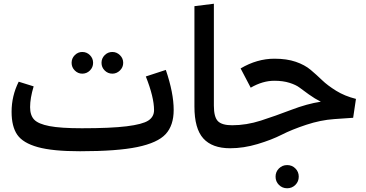

<svg xmlns="http://www.w3.org/2000/svg" viewBox="-20 -793 1960 1027"><path d="M420 -399Q397 -399 380 -416Q363 -433 363 -457Q363 -481 380 -498Q397 -515 420 -515Q444 -515 461 -498Q478 -481 478 -457Q478 -433 461 -416Q444 -399 420 -399ZM581 -399Q557 -399 540 -416Q523 -433 523 -457Q523 -481 540 -498Q557 -515 581 -515Q604 -515 621.5 -498Q639 -481 639 -457Q639 -433 621.5 -416Q604 -399 581 -399ZM867 -419Q909 -296 909 -205Q909 -122 866 -75.5Q823 -29 714.5 -6.5Q606 16 408 16V15L407 16Q262 16 182.5 -6Q103 -28 72.5 -72Q42 -116 42 -195Q42 -280 80 -356L160 -331Q141 -268 141 -220Q141 -176 163 -153Q185 -130 244.5 -118.5Q304 -107 418 -107Q573 -107 657.5 -117.5Q742 -128 773 -148Q804 -168 804 -204Q804 -273 760 -384Z M1020 -223V-760L1124 -773V-228Q1124 -167 1145.5 -145Q1167 -123 1222 -123L1231 -58L1211 0Q1115 0 1067.5 -52.5Q1020 -105 1020 -223Z M1448 -479Q1514 -479 1562 -462.5Q1610 -446 1641.5 -419.5Q1673 -393 1702.5 -364.5Q1732 -336 1778 -307.5Q1824 -279 1884 -264L1869 -163L1768 -156Q1695 -151 1618 -125.5Q1541 -100 1487 -72.5Q1433 -45 1358 -22.5Q1283 0 1211 0L1191 -57L1221 -123Q1298 -123 1375.5 -148Q1453 -173 1538 -205.5Q1623 -238 1696 -249Q1664 -265 1632 -288Q1600 -311 1581.5 -325Q1563 -339 1528.5 -350Q1494 -361 1447 -361Q1385 -361 1321 -324L1267 -427Q1355 -479 1448 -479ZM1472 108Q1490 90 1516 90Q1542 90 1560 108Q1578 126 1578 152Q1578 178 1560 196Q1542 214 1516 214Q1490 214 1472 196Q1454 178 1454 152Q1454 126 1472 108Z"/></svg>

Font: FiraGO Medium
Style: Regular
Weight: 500
Designer: bBox Type
Foundry: bBox Type GmbH
Version: Version 1.001;PS 001.001;hotconv 1.0.88;makeotf.lib2.5.64775